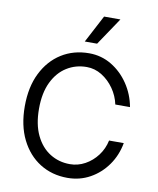

<svg xmlns="http://www.w3.org/2000/svg" viewBox="-102 -1045 932 1134"><g transform="rotate(10 363.5 -478.0)"><path d="M672.6 -465.9H584.5Q573.9 -516.3 543.9 -559.3Q513.8 -602.3 471.4 -628.6Q429 -654.8 380.7 -654.8Q314.6 -654.8 261.2 -621.4Q207.7 -588.1 176.3 -523.1Q144.9 -458.1 144.9 -363.6Q144.9 -269.2 176.3 -204.2Q207.7 -139.2 261.2 -105.8Q314.6 -72.4 380.7 -72.4Q429 -72.4 471.6 -95.9Q514.2 -119.3 544.4 -159.4Q574.6 -199.6 585.2 -250H673.3Q659.8 -175.4 618.3 -116.7Q576.7 -57.9 515.3 -24Q453.8 9.9 380.7 9.9Q287.6 9.9 215.2 -35.5Q142.8 -81 101.2 -164.8Q59.7 -248.6 59.7 -363.6Q59.7 -478.7 101.2 -562.5Q142.8 -646.3 215.2 -691.8Q287.6 -737.2 380.7 -737.2Q453.8 -737.2 515.1 -700.5Q576.3 -663.7 617.7 -602.1Q659.1 -540.5 672.6 -465.9ZM342.3 -801.1 429 -965.9H527L416.2 -801.1Z"/></g></svg>

Font: Inter Zeller
Style: Regular
Weight: 400
Designer: Rasmus Andersson; Joe Bland
Foundry: zeller
Version: Version 3.015;git-dec3a8cb1